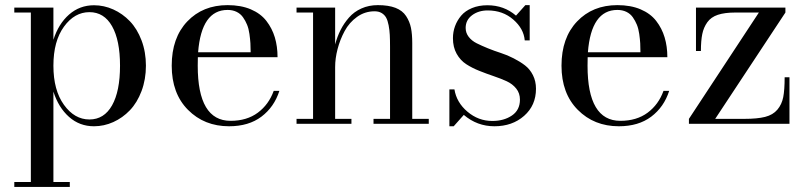

<svg xmlns="http://www.w3.org/2000/svg" viewBox="-20 -490 3182 760"><path d="M36.6 230.5H102.1V-440.4H36.6V-460H191.4V-332.5Q211.4 -395.5 253.4 -432.4Q295.4 -469.2 352.1 -469.2Q391.6 -469.2 428.5 -452.6Q465.3 -436 494.1 -406Q522.9 -376 540.3 -330.1Q557.6 -284.2 557.6 -230Q557.6 -175.8 540.3 -129.6Q522.9 -83.5 494.1 -53.5Q465.3 -23.4 428.5 -6.8Q391.6 9.8 352.1 9.8Q294.9 9.8 253.2 -27.3Q211.4 -64.5 191.4 -127.4V230.5H256.3V250H36.6ZM334 -17.1Q392.1 -17.1 423.6 -73Q455.1 -128.9 455.1 -230Q455.1 -330.6 423.6 -386.2Q392.1 -441.9 334 -441.9Q274.9 -441.9 233.2 -384.5Q191.4 -327.1 191.4 -230Q191.4 -132.8 233.2 -75Q274.9 -17.1 334 -17.1Z M1085.9 -130.4Q1065.4 -66.4 1014.9 -28.3Q964.4 9.8 886.7 9.8Q788.6 9.8 724.1 -55.2Q659.7 -120.1 659.7 -230Q659.7 -340.3 721.2 -405Q782.7 -469.7 880.9 -469.7Q933.6 -469.7 972.7 -453.1Q1011.7 -436.5 1034.4 -407.2Q1057.1 -377.9 1067.9 -342Q1078.6 -306.2 1078.6 -263.7H763.2Q762.7 -252.4 762.7 -230Q762.7 -11.7 892.6 -11.7Q957 -11.7 1000.5 -43.9Q1043.9 -76.2 1063.5 -130.4ZM880.9 -450.7Q777.3 -450.7 764.2 -283.2H972.2Q972.2 -302.7 971.2 -318.8Q970.2 -335 967.3 -355.7Q964.4 -376.5 958 -392.1Q951.7 -407.7 941.9 -421.6Q932.1 -435.5 916.5 -443.1Q900.9 -450.7 880.9 -450.7Z M1153.8 -19.5H1219.2V-440.4H1153.8V-460H1306.6V-314Q1314.9 -345.2 1328.1 -371.3Q1341.3 -397.5 1361.3 -420.4Q1381.3 -443.4 1410.6 -456.5Q1439.9 -469.7 1475.6 -469.7Q1517.6 -469.7 1545.4 -459Q1573.2 -448.2 1587.4 -426.5Q1601.6 -404.8 1606.7 -379.9Q1611.8 -355 1611.8 -319.3V-19.5H1677.2V0H1458.5V-19.5H1523.9V-304.7Q1523.9 -333 1522.9 -351.8Q1522 -370.6 1518.3 -389.9Q1514.6 -409.2 1508.3 -420.4Q1502 -431.6 1490.5 -438.5Q1479 -445.3 1462.9 -445.3Q1424.3 -445.3 1393.3 -423.1Q1362.3 -400.9 1344 -366.7Q1325.7 -332.5 1316.2 -295.7Q1306.6 -258.8 1306.6 -224.6V-19.5H1371.1V0H1153.8Z M1775.9 9.8H1758.8V-136.2H1778.8Q1787.1 -84.5 1830.3 -47.9Q1873.5 -11.2 1928.7 -11.2Q1974.6 -11.2 2006.3 -32.7Q2038.1 -54.2 2038.1 -95.7Q2038.1 -121.1 2023.4 -139.4Q2008.8 -157.7 1985.4 -168.5Q1961.9 -179.2 1933.8 -188.7Q1905.8 -198.2 1877.4 -209.5Q1849.1 -220.7 1825.7 -235.8Q1802.2 -251 1787.6 -277.1Q1772.9 -303.2 1772.9 -338.9Q1772.9 -363.8 1781.2 -386.5Q1789.6 -409.2 1805.4 -428Q1821.3 -446.8 1848.1 -458Q1875 -469.2 1909.2 -469.2Q1975.1 -469.2 2022.5 -428.2L2059.6 -469.7H2076.7V-330.1H2057.1Q2053.2 -376.5 2011.7 -412.6Q1970.2 -448.7 1910.6 -448.7Q1874 -448.7 1848.6 -429.7Q1823.2 -410.6 1823.2 -379.4Q1823.2 -359.9 1835.2 -344.2Q1847.2 -328.6 1866.7 -318.8Q1886.2 -309.1 1911.4 -298.8Q1936.5 -288.6 1962.4 -280.3Q1988.3 -272 2013.4 -259Q2038.6 -246.1 2058.1 -231.2Q2077.6 -216.3 2089.6 -192.4Q2101.6 -168.5 2101.6 -138.7Q2101.6 -72.8 2054.7 -31.5Q2007.8 9.8 1937 9.8Q1868.7 9.8 1815.9 -35.2Z M2628.9 -130.4Q2608.4 -66.4 2557.9 -28.3Q2507.3 9.8 2429.7 9.8Q2331.5 9.8 2267.1 -55.2Q2202.6 -120.1 2202.6 -230Q2202.6 -340.3 2264.2 -405Q2325.7 -469.7 2423.8 -469.7Q2476.6 -469.7 2515.6 -453.1Q2554.7 -436.5 2577.4 -407.2Q2600.1 -377.9 2610.8 -342Q2621.6 -306.2 2621.6 -263.7H2306.2Q2305.7 -252.4 2305.7 -230Q2305.7 -11.7 2435.5 -11.7Q2500 -11.7 2543.5 -43.9Q2586.9 -76.2 2606.4 -130.4ZM2423.8 -450.7Q2320.3 -450.7 2307.1 -283.2H2515.1Q2515.1 -302.7 2514.2 -318.8Q2513.2 -335 2510.3 -355.7Q2507.3 -376.5 2501 -392.1Q2494.6 -407.7 2484.9 -421.6Q2475.1 -435.5 2459.5 -443.1Q2443.8 -450.7 2423.8 -450.7Z M2890.6 -440.4Q2848.6 -440.4 2821.5 -431.4Q2794.4 -422.4 2779.8 -401.9Q2765.1 -381.3 2759.8 -355Q2754.4 -328.6 2754.4 -288.1H2734.9V-460H3088.9V-440.4L2811 -19.5H2925.8Q2977.5 -19.5 3008.5 -27.3Q3039.6 -35.2 3057.1 -55.9Q3074.7 -76.7 3080.3 -105.5Q3085.9 -134.3 3085.9 -184.1H3105V0H2707V-19.5L2983.9 -440.4Z"/></svg>

Font: Bodoni* 11pt
Style: Regular
Weight: 400
Version: Version 2.3